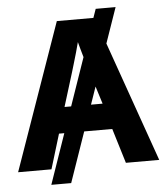

<svg xmlns="http://www.w3.org/2000/svg" viewBox="-57 -810 803 935"><g transform="rotate(-5 345.0 -342.5)"><path d="M526.9 0 475.1 -169.9H337.9L252.9 75.2H155.8L240.7 -169.9H214.8L163.1 0H0L252 -716.8H430.7L445.8 -759.8H543L482.9 -586.9L689.9 0ZM252.9 -296.9H285.2L366.2 -530.8Q360.4 -551.3 354.7 -571Q349.1 -590.8 345.2 -606Q340.3 -585.9 331.8 -556.4Q323.2 -526.9 315.4 -500.5Q307.6 -474.1 304.2 -462.9ZM439 -296.9 412.1 -382.8 382.3 -296.9Z"/></g></svg>

Font: Open Sans
Style: Bold
Weight: 700
Designer: Monotype Design Team
Foundry: Monotype Imaging Inc.
Version: Version 3.000; ttfautohint (v1.8.4)